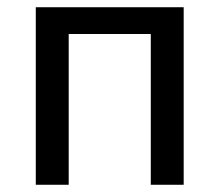

<svg xmlns="http://www.w3.org/2000/svg" viewBox="-20 -511 607 531"><path d="M79 0V-491H488V0H397V-417H170V0Z"/></svg>

Font: Nunito Sans 10pt SemiCondensed Medium
Style: Regular
Weight: 500
Width: 4
Designer: Vernon Adams
Foundry: Vernon Adams
Version: Version 3.101;gftools[0.9.27]